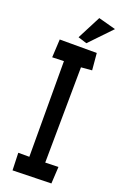

<svg xmlns="http://www.w3.org/2000/svg" viewBox="-162 -899 599 942"><g transform="rotate(20 137.0 -428.0)"><path d="M244.6 -96.7 239.7 -8.8 38.6 -3.9 35.6 -94.7H93.3L92.3 -593.8L31.7 -591.8L36.6 -686.5H230L237.8 -598.6L181.2 -593.8L176.3 -94.7ZM273.9 -827.1 165.5 -713.9 119.6 -728.5 183.1 -851.6Z"/></g></svg>

Font: Maiden Orange
Style: Regular
Weight: 400
Designer: Astigmatic (AOETI)
Foundry: Astigmatic (AOETI)
Version: Version 1.001